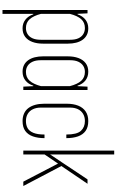

<svg xmlns="http://www.w3.org/2000/svg" viewBox="282 -1051 936 1540"><g transform="rotate(90 750.0 -281.0)"><path d="M60 167V-515H87L91 -435H95Q109 -476 138 -498.5Q167 -521 207 -521Q238 -521 261 -509Q284 -497 299.5 -475Q315 -453 322.5 -423Q330 -393 330 -358V-157Q330 -110 316.5 -73Q303 -36 275.5 -15Q248 6 207 6Q167 6 138 -16.5Q109 -39 95 -80H91V167ZM205 -21Q232 -21 253.5 -34Q275 -47 287 -73.5Q299 -100 299 -140V-375Q299 -416 287 -442Q275 -468 253.5 -481Q232 -494 205 -494Q161 -494 134 -464.5Q107 -435 91 -373V-142Q107 -81 134 -51Q161 -21 205 -21Z M555 6Q524 6 501 -6Q478 -18 462.5 -40Q447 -62 439.5 -92Q432 -122 432 -157V-358Q432 -405 445.5 -442Q459 -479 486.5 -500Q514 -521 555 -521Q596 -521 625 -498.5Q654 -476 667 -435H671L675 -515H702V0H675L671 -80H667Q654 -39 625 -16.5Q596 6 555 6ZM557 -21Q601 -21 628 -51Q655 -81 671 -142V-373Q655 -435 628 -464.5Q601 -494 557 -494Q530 -494 509 -481Q488 -468 475.5 -442Q463 -416 463 -375V-140Q463 -100 475.5 -73.5Q488 -47 509 -34Q530 -21 557 -21Z M951 6Q917 6 890.5 -6Q864 -18 847 -40.5Q830 -63 821 -95Q812 -127 812 -167V-348Q812 -402 827.5 -440.5Q843 -479 874 -500Q905 -521 951 -521Q1000 -521 1030 -499.5Q1060 -478 1074 -438.5Q1088 -399 1088 -345H1059Q1059 -430 1029.5 -462Q1000 -494 951 -494Q917 -494 892.5 -479Q868 -464 855.5 -437.5Q843 -411 843 -375V-140Q843 -105 855.5 -78Q868 -51 892.5 -36Q917 -21 951 -21Q984 -21 1008 -34.5Q1032 -48 1045.5 -81Q1059 -114 1059 -170H1088Q1088 -117 1074 -77Q1060 -37 1030 -15.5Q1000 6 951 6Z M1188 0V-729H1219V0ZM1437 0 1283 -296 1308 -312 1472 0ZM1213 -162V-206L1419 -515H1454L1302 -291L1298 -287Z"/></g></svg>

Font: Hubot Sans Condensed ExtraLight
Style: Regular
Weight: 200
Width: 3
Designer: Deni Anggara
Foundry: GitHub, Inc., Subsidiary of Microsoft Corporation
Version: Version 2.000